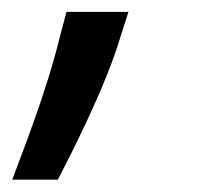

<svg xmlns="http://www.w3.org/2000/svg" viewBox="-31 -119 338 317"><path d="M168.7 -60.7 181.1 -99.4H78.8L68.2 -59.7C44.7 36.9 5 133.9 -10.7 177.6H64.6C88.4 131 143.5 24.5 168.7 -60.7Z"/></svg>

Font: Margiela Sans Medium
Style: Italic
Weight: 500
Italic angle: -9.39999°
Designer: Stefan Endress, Andreas Faust
Version: Version 1.100;FEAKit 1.0